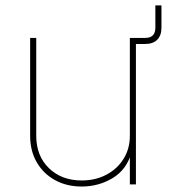

<svg xmlns="http://www.w3.org/2000/svg" viewBox="-20 -681 635 709"><path d="M469.2 -518.6V-541H516.1Q553.7 -541 553.7 -578.6V-661.1H576.2V-578.6Q576.2 -549.8 560.5 -534.2Q544.9 -518.6 516.1 -518.6ZM281.7 7.8Q226.1 7.8 183.1 -15.9Q140.1 -39.6 115.7 -81.8Q91.3 -124 91.3 -179.7V-541H113.8V-179.7Q113.8 -105.5 160.6 -60.1Q207.5 -14.6 281.7 -14.6Q332.5 -14.6 372.8 -35.9Q413.1 -57.1 436.3 -94.5Q459.5 -131.8 459.5 -179.7V-541H481.9V0H459.5V-117.2H465.3Q447.8 -54.7 396 -23.4Q344.2 7.8 281.7 7.8Z"/></svg>

Font: Inter 17pt Thin
Style: Regular
Weight: 250
Version: Version 4.001;git-66647c0bb